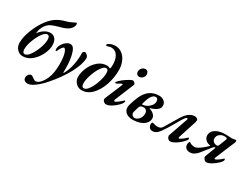

<svg xmlns="http://www.w3.org/2000/svg" viewBox="-68 -1447 3251 2475"><g transform="rotate(30 1558.0 -209.0)"><path d="M24 -121Q24 -207 67.5 -315.5Q111 -424 170 -501Q218 -564 274 -600.5Q330 -637 407 -656Q450 -667 504 -695Q526 -707 531 -707Q535 -707 539 -702.5Q543 -698 543 -692Q543 -655 516.5 -624Q490 -593 436 -572Q410 -561 359 -548Q297 -531 259 -513Q221 -495 195 -460Q173 -431 161.5 -398.5Q150 -366 148 -336Q145 -326 153 -336Q185 -378 226 -402.5Q267 -427 310 -427Q354 -427 381.5 -393Q409 -359 409 -296Q409 -237 374 -163Q339 -89 278 -37.5Q217 14 144 14Q93 14 58.5 -25Q24 -64 24 -121ZM319 -327Q319 -360 310 -375Q301 -390 281 -390Q250 -390 211.5 -336Q173 -282 146 -207.5Q119 -133 119 -81Q119 -22 155 -22Q189 -22 227.5 -76Q266 -130 292.5 -203.5Q319 -277 319 -327Z M311 233Q311 209 327.5 188Q344 167 364 167Q373 167 382 172.5Q391 178 405 188Q420 199 429.5 204Q439 209 452 209Q483 209 515.5 174.5Q548 140 574 84Q611 1 611 -133Q611 -207 602 -255.5Q593 -304 579.5 -326.5Q566 -349 555 -349Q543 -349 526.5 -326Q510 -303 501 -282Q499 -275 493 -266.5Q487 -258 482 -258Q479 -258 476 -266Q473 -274 473 -286Q473 -319 493.5 -353Q514 -387 544.5 -409Q575 -431 601 -431Q628 -431 645.5 -412.5Q663 -394 675 -357Q706 -260 706 -132Q706 -99 705 -81V-77Q705 -64 709 -64Q714 -64 720 -78Q791 -212 788 -411Q788 -418 799 -426.5Q810 -435 817 -435Q825 -435 838 -426.5Q851 -418 861 -405Q871 -392 871 -377Q871 -285 797 -147Q723 -9 601 130Q540 200 479 244.5Q418 289 375 289Q349 289 330 274.5Q311 260 311 233Z M897 -115Q897 -181 929 -254.5Q961 -328 1019.5 -377.5Q1078 -427 1152 -427Q1167 -427 1189 -416Q1196 -412 1202 -416Q1205 -421 1206.5 -435Q1208 -449 1208 -461Q1211 -545 1177.5 -600.5Q1144 -656 1079 -656Q1065 -656 1045.5 -649Q1026 -642 1022 -642Q1015 -642 1010 -645Q1005 -648 1005 -653Q1005 -663 1021 -674Q1065 -701 1118 -701Q1174 -701 1218 -667.5Q1262 -634 1286.5 -576Q1311 -518 1311 -448Q1311 -340 1275.5 -232.5Q1240 -125 1173.5 -55.5Q1107 14 1020 14Q990 14 961.5 -2.5Q933 -19 915 -48.5Q897 -78 897 -115ZM1191 -335Q1191 -364 1182.5 -378Q1174 -392 1154 -392Q1123 -392 1086.5 -337.5Q1050 -283 1024.5 -208Q999 -133 999 -80Q999 -22 1036 -22Q1069 -22 1105.5 -76Q1142 -130 1166.5 -205.5Q1191 -281 1191 -335Z M1333 -33Q1333 -45 1337 -53Q1365 -115 1421 -253L1445 -312Q1447 -320 1441 -320Q1423 -320 1372 -287Q1365 -283 1361 -283Q1349 -283 1349 -290Q1349 -302 1378.5 -329.5Q1408 -357 1449 -384.5Q1490 -412 1522 -425Q1528 -427 1531 -427Q1548 -427 1563 -411.5Q1578 -396 1573 -384L1458 -103Q1454 -96 1454 -83Q1454 -79 1457 -76.5Q1460 -74 1463 -74Q1477 -74 1509 -98Q1541 -122 1568 -149Q1571 -152 1572 -152Q1576 -152 1579 -148.5Q1582 -145 1582 -141Q1582 -118 1547 -80.5Q1512 -43 1465.5 -14.5Q1419 14 1386 14Q1365 14 1349 -1Q1333 -16 1333 -33ZM1530 -557Q1530 -588 1551.5 -611.5Q1573 -635 1605 -635Q1625 -635 1637.5 -618.5Q1650 -602 1650 -580Q1650 -551 1628 -529Q1606 -507 1577 -507Q1557 -507 1543.5 -522Q1530 -537 1530 -557Z M1645 -93Q1645 -112 1651 -133Q1671 -204 1697 -264Q1735 -348 1792 -387.5Q1849 -427 1927 -427Q1968 -427 2000 -403Q2032 -379 2032 -338Q2032 -297 1994.5 -269.5Q1957 -242 1903 -228Q1899 -226 1899 -223.5Q1899 -221 1904 -219Q1941 -209 1968 -183.5Q1995 -158 1995 -125Q1995 -84 1966.5 -52Q1938 -20 1889 -3Q1840 14 1780 14Q1718 14 1681.5 -15.5Q1645 -45 1645 -93ZM1933 -343Q1933 -363 1923.5 -376.5Q1914 -390 1896 -390Q1833 -390 1796 -254L1789 -228V-225Q1789 -217 1798 -217Q1830 -220 1861.5 -238Q1893 -256 1913 -284Q1933 -312 1933 -343ZM1884 -131Q1884 -162 1869 -179Q1854 -196 1828 -196Q1803 -196 1787.5 -187Q1772 -178 1766 -155L1745 -84Q1743 -79 1743 -68Q1743 -47 1757.5 -32.5Q1772 -18 1794 -18Q1814 -18 1835 -33Q1856 -48 1870 -74Q1884 -100 1884 -131Z M2013 -54Q2013 -83 2029 -83Q2036 -83 2057 -76Q2080 -69 2102 -69Q2128 -69 2144.5 -77Q2161 -85 2173 -105L2292 -303Q2329 -365 2370 -396Q2411 -427 2461 -427Q2475 -427 2491 -416Q2507 -405 2506 -394Q2503 -374 2500 -361L2416 -100Q2413 -91 2413 -85Q2413 -76 2421 -76Q2434 -76 2466.5 -100.5Q2499 -125 2518 -144Q2522 -148 2524 -148Q2528 -148 2531 -143.5Q2534 -139 2534 -133Q2534 -118 2517 -100Q2483 -58 2429 -22Q2375 14 2340 14Q2319 14 2304 -4Q2289 -22 2289 -40Q2289 -46 2290 -49L2389 -334Q2392 -342 2392 -346Q2392 -351 2389.5 -354Q2387 -357 2383 -357Q2372 -357 2360.5 -342.5Q2349 -328 2329 -298L2304 -255Q2197 -66 2155 -23Q2119 14 2077 14Q2045 14 2029 -7.5Q2013 -29 2013 -54Z M2828 -39Q2828 -45 2829 -47L2884 -193Q2887 -200 2887 -204.5Q2887 -209 2883 -209Q2875 -209 2869 -205Q2863 -201 2854 -191Q2834 -168 2798 -121Q2765 -77 2742 -51Q2719 -25 2691.5 -7.5Q2664 10 2633 10Q2592 10 2571 -10Q2550 -30 2550 -61Q2550 -90 2565 -109Q2601 -81 2650 -81Q2674 -81 2719 -111Q2764 -141 2813 -190Q2821 -198 2810 -199Q2766 -206 2741 -233Q2716 -260 2716 -296Q2716 -332 2740 -360.5Q2764 -389 2809 -405.5Q2854 -422 2913 -422Q2944 -422 2974 -420Q2996 -418 3009 -418Q3023 -418 3042 -422.5Q3061 -427 3065 -427Q3077 -427 3077 -405Q3077 -400 3071.5 -386.5Q3066 -373 3063 -366L3050 -337L2952 -100Q2948 -91 2948 -84Q2948 -76 2956 -76Q2970 -76 3003 -99.5Q3036 -123 3054 -141Q3057 -144 3058 -144Q3063 -144 3066.5 -140Q3070 -136 3070 -131Q3070 -110 3034.5 -75Q2999 -40 2953.5 -13Q2908 14 2880 14Q2861 14 2844.5 -4Q2828 -22 2828 -39ZM2911 -256 2955 -367 2957 -376Q2957 -386 2947 -390Q2937 -394 2915 -394Q2875 -394 2845.5 -369Q2816 -344 2816 -306Q2816 -278 2836 -260Q2856 -242 2887 -242Q2895 -242 2902 -246Q2909 -250 2911 -256Z"/></g></svg>

Font: EB Garamond SemiBold
Style: Italic
Weight: 600
Italic angle: -17.2°
Designer: Georg Duffner and Octavio Pardo
Foundry: Georg Duffner
Version: Version 1.000